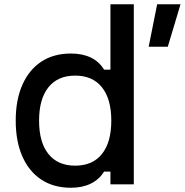

<svg xmlns="http://www.w3.org/2000/svg" viewBox="-20 -868 870 904"><path d="M314 16Q233 16 175 -22Q117 -60 85.5 -131Q54 -202 54 -300Q54 -398 85.5 -469Q117 -540 175 -578Q233 -616 314 -616Q368 -616 407.5 -597Q447 -578 470 -540H500V-848H610V0H500V-60H470Q447 -23 407.5 -3.5Q368 16 314 16ZM504 -300Q504 -402 460 -457Q416 -512 334 -512Q252 -512 208 -457Q164 -402 164 -300Q164 -198 208 -143Q252 -88 334 -88Q416 -88 460 -143Q504 -198 504 -300ZM680 -648 720 -848H830L770 -648Z"/></svg>

Font: Martian Mono SemiExpanded
Style: Regular
Weight: 400
Width: 6
Monospace: yes
Designer: Roman Shamin
Foundry: Evil Martians
Version: Version 1.000